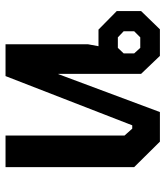

<svg xmlns="http://www.w3.org/2000/svg" viewBox="28 -626 598 694"><g transform="rotate(90 327.0 -279.0)"><path d="M140 -298 147 -336H87L20 -402V-490L86 -558H182L247 -490V-191H248L385 -558H492L584 -465V0H470V-430L445 -458H433L255 0H140ZM153 -406 173 -427V-465L153 -487H115L93 -465V-427L115 -406Z"/></g></svg>

Font: Chakra Petch SemiBold
Style: Regular
Weight: 600
Designer: Katatrad Aksorn Co.,Ltd.
Foundry: Cadson Demak Co.,Ltd.
Version: Version 1.000; ttfautohint (v1.6)